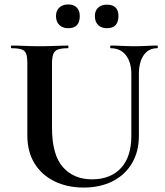

<svg xmlns="http://www.w3.org/2000/svg" viewBox="-20 -830 743 864"><path d="M571 -497Q571 -550 546.5 -581.5Q522 -613 478 -613Q476 -613 476 -619Q476 -625 478 -625Q503 -625 529.5 -623.5Q556 -622 587 -622Q614 -622 640 -623.5Q666 -625 688 -625Q690 -625 690 -619Q690 -613 688 -613Q648 -613 626.5 -581.5Q605 -550 605 -497V-219Q605 -148 574 -95.5Q543 -43 487 -14.5Q431 14 356 14Q283 14 225.5 -14Q168 -42 135.5 -94.5Q103 -147 103 -221V-544Q103 -573 98 -587.5Q93 -602 77.5 -607.5Q62 -613 32 -613Q29 -613 29 -619Q29 -625 32 -625Q58 -625 90 -623.5Q122 -622 158 -622Q196 -622 228 -623.5Q260 -625 285 -625Q288 -625 288 -619Q288 -613 285 -613Q255 -613 240 -607Q225 -601 219.5 -586Q214 -571 214 -542V-256Q214 -133 263 -78Q312 -23 394 -23Q477 -23 524 -73.5Q571 -124 571 -218ZM287 -703Q262 -703 247 -717.5Q232 -732 232 -758Q232 -782 247 -796Q262 -810 287 -810Q312 -810 325.5 -796Q339 -782 339 -758Q339 -703 287 -703ZM461 -703Q436 -703 421.5 -717.5Q407 -732 407 -758Q407 -782 421.5 -795.5Q436 -809 461 -809Q513 -809 513 -758Q513 -703 461 -703Z"/></svg>

Font: Cormorant
Style: Bold
Weight: 700
Designer: Christian Thalmann (Catharsis Fonts)
Foundry: Catharsis Fonts
Version: Version 4.000